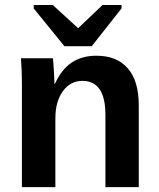

<svg xmlns="http://www.w3.org/2000/svg" viewBox="-20 -767 651 787"><path d="M412.1 0V-296.4Q412.1 -435.5 317.9 -435.5Q268.1 -435.5 237.5 -392.8Q207 -350.1 207 -283.2V0H69.8V-410.2Q69.8 -452.6 68.6 -479.7Q67.4 -506.8 65.9 -528.3H196.8Q198.2 -519 200.7 -478.8Q203.1 -438.5 203.1 -423.3H205.1Q232.9 -483.9 274.9 -511.2Q316.9 -538.6 375 -538.6Q459 -538.6 503.9 -486.8Q548.8 -435.1 548.8 -335.4V0ZM356 -577.6H244.1L118.2 -732.4V-746.6H196.3L299.3 -652.3H301.3L400.4 -746.6H478V-732.4Z"/></svg>

Font: Liberation Sans
Style: Bold
Weight: 700
Designer: Steve Matteson
Foundry: Ascender Corporation
Version: Version 2.1.5